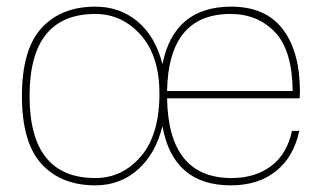

<svg xmlns="http://www.w3.org/2000/svg" viewBox="-20 -544 983 578"><path d="M267 -524Q341 -524 394.5 -479Q448 -434 469 -351Q504 -524 676 -524Q779 -524 831 -456.5Q883 -389 883 -267Q883 -259 882 -248H483Q487 -8 677 -8Q748 -8 796 -44Q844 -80 859 -150H881Q864 -71 810.5 -28.5Q757 14 675 14Q501 14 469 -164Q448 -80 394.5 -33Q341 14 267 14Q164 14 105 -50.5Q46 -115 46 -255Q46 -395 105 -459.5Q164 -524 267 -524ZM267 -8Q348 -8 404 -73Q460 -138 460 -262Q460 -376 403.5 -439Q347 -502 267 -502Q69 -502 69 -255Q69 -8 267 -8ZM483 -270H861Q860 -392 808 -447Q756 -502 674 -502Q487 -502 483 -270Z"/></svg>

Font: Nacelle Thin
Style: Regular
Weight: 100
Designer: Sora Sagano
Foundry: Sora Sagano
Version: Version 1.000;FEAKit 1.0